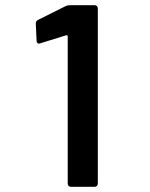

<svg xmlns="http://www.w3.org/2000/svg" viewBox="-20 -720 580 740"><path d="M249 -700H345Q350 -700 353.5 -696.5Q357 -693 357 -688V-12Q357 -7 353.5 -3.5Q350 0 345 0H253Q248 0 244.5 -3.5Q241 -7 241 -12V-580Q241 -582 239 -583.5Q237 -585 235 -584L135 -553Q133 -552 130 -552Q126 -552 123.5 -555Q121 -558 121 -563L118 -629Q118 -639 126 -643L234 -697Q242 -700 249 -700Z"/></svg>

Font: Amber EN SemiBold
Style: Regular
Weight: 600
Designer: Jeremy Tribby
Foundry: Tribby Type
Version: Version 1.408 November 24, 2021